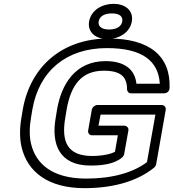

<svg xmlns="http://www.w3.org/2000/svg" viewBox="-20 -947 905 1002"><path d="M538 -696C724 -696 807 -628 814 -510H692C684 -584 631 -628 531 -628C374 -628 301 -509 278 -377L271 -334C246 -195 289 -83 452 -83C511 -83 576 -90 617 -125C623 -130 627 -137 628 -143L650 -266C653 -281 640 -291 629 -291H494L505 -349H791L747 -101C676 -47 568 -15 430 -15C254 -15 167 -91 142 -197C133 -236 133 -281 142 -334L149 -376C184 -577 326 -696 538 -696ZM99 -376 92 -334C82 -276 82 -224 93 -178C123 -52 229 35 421 35C572 35 698 -2 784 -72C789 -76 794 -83 795 -90L845 -374C847 -385 839 -399 824 -399H488C477 -399 462 -389 459 -374L440 -266C438 -255 445 -241 460 -241H595L580 -155C557 -142 510 -133 461 -133C330 -133 299 -209 321 -334L328 -377C350 -499 402 -578 522 -578C614 -578 643 -543 643 -481C643 -470 651 -460 664 -460H835C858 -460 865 -478 865 -488C871 -655 760 -746 547 -746C304 -746 138 -599 99 -376ZM549 -793C506 -793 491 -813 495 -835C499 -859 520 -877 564 -877C608 -877 622 -858 618 -835C614 -812 593 -793 549 -793ZM541 -743C599 -743 658 -776 668 -835C678 -894 631 -927 573 -927C515 -927 456 -896 445 -835C435 -776 483 -743 541 -743Z"/></svg>

Font: Asimov
Style: XWidOuIt
Weight: 500
Designer: Google
Version: Version 2.000980; 2014